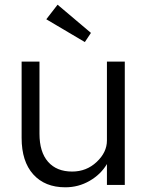

<svg xmlns="http://www.w3.org/2000/svg" viewBox="-20 -787 623 817"><path d="M258 10Q171 10 121.5 -45Q72 -100 72 -200V-525H148V-218Q148 -140 184.5 -98.5Q221 -57 287 -57Q348 -57 391.5 -98Q435 -139 435 -189V-525H511V0H435V-89Q409 -45 361.5 -17.5Q314 10 258 10ZM177 -705 225 -767 367 -647 341 -608Z"/></svg>

Font: Easer Grotesk Light
Style: Regular
Weight: 300
Designer: Boardeaser, Bonnie Shaver-Troup, Thomas Jockin
Foundry: Lexend
Version: Version 1.008;Glyphs 3.1.2 (3151)